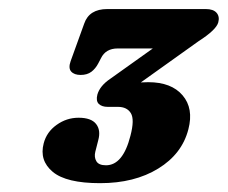

<svg xmlns="http://www.w3.org/2000/svg" viewBox="-20 -720 503 424"><path d="M396 -434.5Q382 -380 329.5 -347.8Q277 -315.5 201 -315.5Q126.5 -315.5 96.5 -340.5Q66.5 -365.5 76.5 -403.5Q83 -428.5 105 -444.2Q127 -460 153.5 -460Q181.5 -460 192.2 -446.2Q203 -432.5 197 -410.5L190.5 -385Q187.5 -373 192.8 -364Q198 -355 214 -355Q251.5 -355 268 -420Q277.5 -456 269 -470Q260.5 -484 240.5 -484H218Q205 -484 198.2 -490.5Q191.5 -497 195 -511Q200.5 -530.5 223.5 -546L317.5 -613H240Q213.5 -613 203 -591.5L197 -580Q191 -568.5 181.8 -561.5Q172.5 -554.5 158 -554.5Q144 -554.5 137.2 -562Q130.5 -569.5 136 -585L166 -668Q177 -700 217 -700H434.5Q451 -700 458.2 -691.8Q465.5 -683.5 462 -670.5Q457.5 -654 418.5 -629L291 -538Q299 -538.5 307.5 -538.5Q358.5 -538.5 383.2 -509.5Q408 -480.5 396 -434.5Z"/></svg>

Font: Fraunces 72pt SuperSoft
Style: Bold Italic
Weight: 700
Italic angle: -16°
Version: Version 1.000;[0bf87f6ff]